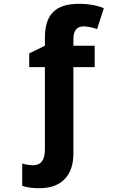

<svg xmlns="http://www.w3.org/2000/svg" viewBox="-20 -744 612 1004"><path d="M363.8 -393.1H475.1V-504.9H363.8V-539.1C363.8 -583.5 381.3 -606 417 -606C437.5 -606 460.9 -601.1 487.8 -591.8L522.9 -701.2C486.3 -716.3 443.8 -724.1 395 -724.1C268.6 -724.1 214.8 -668 214.8 -544.9V-504.9L132.8 -464.8V-393.1H214.8V37.1C214.8 92.3 194.3 120.1 153.8 120.1C134.8 120.1 115.2 117.2 96.2 110.8V228C121.1 236.3 151.4 240.2 186 240.2C300.8 240.2 363.8 174.3 363.8 59.1Z"/></svg>

Font: Noto Reveo Sans
Style: Bold
Weight: 700
Designer: Monotype Design team
Foundry: Monotype Imaging Inc.
Version: Version 1.04